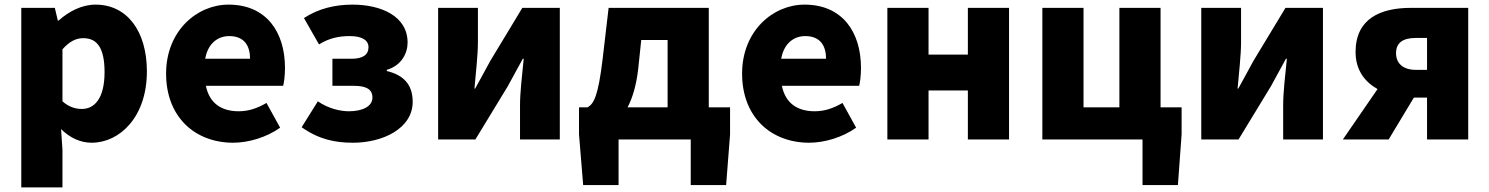

<svg xmlns="http://www.w3.org/2000/svg" viewBox="-20 -603 6438 830"><path d="M72 207H250V44L244 -45C282 -7 328 14 376 14C498 14 615 -98 615 -294C615 -469 529 -583 393 -583C334 -583 278 -554 233 -514H230L217 -569H72ZM334 -132C307 -132 278 -140 250 -165V-390C280 -423 307 -438 340 -438C403 -438 432 -391 432 -291C432 -177 388 -132 334 -132Z M988 14C1054 14 1132 -9 1191 -51L1132 -158C1091 -134 1053 -122 1012 -122C940 -122 886 -154 870 -232H1204C1208 -246 1212 -277 1212 -309C1212 -464 1132 -583 968 -583C831 -583 698 -469 698 -285C698 -96 824 14 988 14ZM867 -349C879 -416 922 -447 971 -447C1036 -447 1061 -405 1061 -349Z M1506 14C1634 14 1764 -47 1764 -163C1764 -239 1723 -279 1652 -296V-301C1716 -320 1742 -373 1742 -419C1742 -533 1628 -583 1504 -583C1428 -583 1357 -566 1294 -525L1359 -411C1403 -438 1444 -447 1492 -447C1545 -447 1573 -429 1573 -399C1573 -366 1548 -349 1500 -349H1417V-232H1509C1564 -232 1590 -217 1590 -181C1590 -143 1547 -122 1488 -122C1450 -122 1399 -134 1354 -165L1284 -53C1359 0 1429 14 1506 14Z M1874 0H2035L2175 -230C2193 -262 2221 -315 2240 -349H2244C2237 -279 2228 -204 2228 -148V0H2400V-569H2238L2099 -339C2082 -306 2052 -254 2034 -220H2031C2037 -289 2046 -365 2046 -421V-569H1874Z M2739 -306 2752 -430H2866V-139H2693C2715 -181 2731 -236 2739 -306ZM2654 0H2966V197H3119L3136 -22V-139H3044V-569H2611L2585 -347C2566 -188 2547 -154 2520 -139H2483V-22L2501 197H2654Z M3478 14C3544 14 3622 -9 3681 -51L3622 -158C3581 -134 3543 -122 3502 -122C3430 -122 3376 -154 3360 -232H3694C3698 -246 3702 -277 3702 -309C3702 -464 3622 -583 3458 -583C3321 -583 3188 -469 3188 -285C3188 -96 3314 14 3478 14ZM3357 -349C3369 -416 3412 -447 3461 -447C3526 -447 3551 -405 3551 -349Z M3816 0H3994V-212H4164V0H4342V-569H4164V-367H3994V-569H3816Z M4919 197H5072L5088 -22V-139H4997V-569H4819V-139H4664V-569H4486V0H4919Z M5173 0H5334L5474 -230C5492 -262 5520 -315 5539 -349H5543C5536 -279 5527 -204 5527 -148V0H5699V-569H5537L5398 -339C5381 -306 5351 -254 5333 -220H5330C5336 -289 5345 -365 5345 -421V-569H5173Z M6149 0H6327V-569H6079C5947 -569 5840 -522 5840 -378C5840 -300 5880 -249 5935 -218L5785 0H5983L6092 -181H6149ZM6101 -301C6043 -301 6015 -331 6015 -373C6015 -417 6043 -439 6101 -439H6149V-301Z"/></svg>

Font: Source Han Sans HK Heavy
Style: Regular
Weight: 900
Designer: Ryoko NISHIZUKA 西塚涼子 (kana, bopomofo & ideographs); Paul D. Hunt (Latin, Greek & Cyrillic); Sandoll Communications 산돌커뮤니
Foundry: Adobe
Version: Version 2.000;hotconv 1.0.107;makeotfexe 2.5.65593